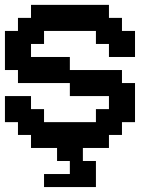

<svg xmlns="http://www.w3.org/2000/svg" viewBox="-20 -757 644 777"><path d="M262.7 0H158.2V-26.4V-52.7H210.9H262.7V-79.1V-105.5H237.3H210.9V-158.2H158.2H105.5V-184.6V-210.9H79.1H52.7V-237.3V-262.7H26.4H0V-315.4V-368.2H52.7H105.5V-341.8V-315.4H131.8H158.2V-289.1V-262.7H262.7H368.2V-289.1V-315.4H394.5H420.9V-341.8V-368.2H341.8H262.7V-394.5V-420.9H158.2H52.7V-447.3V-473.6H26.4H0V-552.7V-631.8H26.4H52.7V-658.2V-684.6H79.1H105.5V-710.9V-737.3H262.7H420.9V-710.9V-684.6H447.3H473.6V-658.2V-631.8H500H526.4V-579.1V-526.4H473.6H420.9V-552.7V-579.1H394.5H368.2V-605.5V-631.8H262.7H158.2V-605.5V-579.1H131.8H105.5V-552.7V-526.4H184.6H262.7V-500V-473.6H368.2H473.6V-447.3V-420.9H500H526.4V-341.8V-262.7H500H473.6V-237.3V-210.9H447.3H420.9V-184.6V-158.2H368.2H315.4V-105.5H341.8H368.2V-52.7V0Z"/></svg>

Font: VCR Jazz Mono
Style: Regular
Weight: 400
Version: Version 3.1